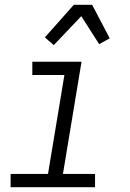

<svg xmlns="http://www.w3.org/2000/svg" viewBox="-20 -776 540 796"><path d="M374 0H24V-55H179L247 -465H114V-520H318L241 -55H374ZM203 -589 166 -621 286 -756H362L435 -617L391 -593L317 -709Z"/></svg>

Font: Iosevka Light Oblique
Style: Regular
Weight: 300
Italic angle: -9°
Monospace: yes
Designer: Belleve Invis
Foundry: Belleve Invis
Version: Version 32.5.0; ttfautohint (v1.8.4)